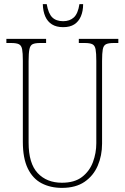

<svg xmlns="http://www.w3.org/2000/svg" viewBox="-20 -903 608 933"><path d="M281 10Q225 10 182 -12.5Q139 -35 115 -84.5Q91 -134 91 -214V-608Q91 -646 87.5 -664Q84 -682 72 -688Q60 -694 35 -694H11V-714H204V-694H175Q151 -694 139 -688.5Q127 -683 123 -664Q119 -645 119 -606V-210Q119 -109 163 -62Q207 -15 281 -15Q342 -15 378.5 -43Q415 -71 431.5 -115Q448 -159 448 -207V-607Q448 -645 444.5 -663.5Q441 -682 429 -688Q417 -694 392 -694H363V-714H555V-694H532Q507 -694 495 -688Q483 -682 479.5 -663.5Q476 -645 476 -607V-205Q476 -147 455 -98Q434 -49 391 -19.5Q348 10 281 10ZM287 -771Q254 -771 232.5 -784.5Q211 -798 200 -823Q189 -848 188 -883H207Q215 -837 234 -818.5Q253 -800 287 -800Q319 -800 339 -818.5Q359 -837 366 -883H384Q384 -849 373 -823.5Q362 -798 341 -784.5Q320 -771 287 -771Z"/></svg>

Font: Noto Serif Khmer Condensed Thin
Style: Regular
Weight: 250
Width: 3
Designer: Danh Hong and the Monotype Design Team
Foundry: Monotype Imaging Inc.
Version: Version 2.004